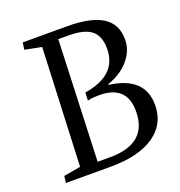

<svg xmlns="http://www.w3.org/2000/svg" viewBox="-129 -819 871 928"><g transform="rotate(-20 307.0 -355.0)"><path d="M559 -555Q559 -499 519.5 -451.5Q480 -404 409 -379V-375Q587 -352 587 -208Q587 -109 507 -54.5Q427 0 285 0H53L57 -35L144 -50L170 -657L84 -674L89 -710H316Q439 -710 499 -672Q559 -634 559 -555ZM291 -379Q462 -406 462 -543Q462 -608 425.5 -637Q389 -666 307 -666H256L232 -44H296Q490 -44 490 -211Q490 -344 349 -344Q331 -344 319 -343Q307 -342 289 -338Z"/></g></svg>

Font: Literata 36pt
Style: Italic
Weight: 400
Italic angle: -2°
Designer: Latin by Veronika Burian and Jose Scaglione. Greek by Irene Vlachou. Cyrillic by Vera Evstafieva
Foundry: TypeTogether
Version: Version 3.002